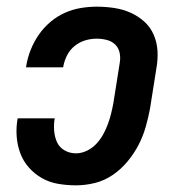

<svg xmlns="http://www.w3.org/2000/svg" viewBox="-20 -548 540 576"><path d="M208 8Q181 8 154.5 3.5Q128 -1 106 -13.5Q84 -26 67 -45Q50 -64 41 -88Q32 -112 30 -139Q28 -166 33 -193H144Q141 -174 142.5 -155.5Q144 -137 151 -121.5Q158 -106 173.5 -97Q189 -88 208 -88Q224 -88 240 -95.5Q256 -103 268 -115.5Q280 -128 288.5 -143Q297 -158 303 -174Q309 -190 313 -206Q317 -222 320 -238L339 -358Q342 -374 339 -389Q336 -404 326 -414Q316 -424 301 -428Q286 -432 270 -432Q253 -432 236 -427Q219 -422 204.5 -410.5Q190 -399 181.5 -382.5Q173 -366 170 -349Q170 -348 170 -347.5Q170 -347 169 -346H58Q58 -347 58.5 -349Q59 -351 59 -352Q63 -376 72.5 -399.5Q82 -423 96.5 -444Q111 -465 131 -482Q151 -499 174.5 -509.5Q198 -520 222.5 -524Q247 -528 270 -528Q297 -528 323 -524Q349 -520 371.5 -510Q394 -500 412.5 -483.5Q431 -467 441 -444Q451 -421 452.5 -395Q454 -369 449 -342L430 -222Q425 -195 417 -167Q409 -139 395.5 -113Q382 -87 362.5 -63.5Q343 -40 318 -23Q293 -6 264.5 1Q236 8 208 8Z"/></svg>

Font: Iosevka SS04
Style: Bold Italic
Weight: 700
Italic angle: -9°
Monospace: yes
Designer: Belleve Invis
Foundry: Belleve Invis
Version: Version 19.0.0; ttfautohint (v1.8.4)